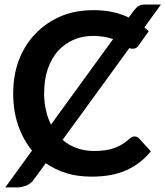

<svg xmlns="http://www.w3.org/2000/svg" viewBox="-20 -776 734 852"><path d="M206.1 -223.1 481.9 -602.5Q463.4 -608.9 444.3 -612.3Q418 -616.7 395 -616.7Q345.2 -616.7 306.6 -599.6Q266.6 -582 236.8 -549.3Q208 -516.6 191.9 -469.7Q175.8 -421.9 175.8 -361.3Q175.8 -322.3 184.1 -286.6Q190.9 -254.4 206.1 -223.1ZM554.2 -563 257.8 -155.3Q285.2 -131.3 321.3 -118.7Q356.9 -106 395.5 -106Q422.9 -106 445.3 -108.9Q466.3 -111.8 486.3 -118.7Q502 -124 522 -135.7Q535.2 -143.1 555.2 -160.6Q560.5 -165 565.4 -168Q571.3 -170.4 577.1 -170.4Q588.4 -170.4 596.7 -162.1L649.4 -104.5Q606.4 -50.8 541.5 -21Q478 7.8 387.2 7.8Q323.7 7.8 275.4 -7.3Q221.7 -24.4 183.1 -51.8L130.9 19.5Q117.7 39.1 96.7 47.4Q75.7 55.7 56.6 55.7H3.4L122.1 -107.9Q82 -156.7 60.1 -221.2Q38.6 -284.2 38.6 -361.3Q38.6 -444.3 64.5 -511.2Q90.8 -578.6 138.2 -627.4Q185.5 -676.3 250.5 -704.1Q314.9 -731 395.5 -731Q439.5 -731 479.5 -722.7Q516.6 -714.8 551.3 -698.2L569.3 -723.1Q573.2 -728.5 582 -738.3Q588.4 -745.6 593.3 -748.5Q598.6 -752 606.9 -754.4Q614.3 -755.9 625.5 -755.9H694.3L620.6 -654.3Q624 -651.9 630.9 -646Q632.3 -644.5 635.5 -641.6Q638.7 -638.7 640.1 -637.2L595.2 -574.7Q591.8 -568.8 585 -564Q578.1 -559.6 567.4 -559.6Q560.5 -559.6 554.2 -563Z"/></svg>

Font: Lato-SemiBold
Style: Bold
Weight: 500
Designer: Lukasz Dziedzic with Adam Twardoch and Botio Nikoltchev
Foundry: tyPoland Lukasz Dziedzic
Version: ""